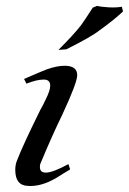

<svg xmlns="http://www.w3.org/2000/svg" viewBox="-20 -631 439 654"><path d="M243 -375C243 -396 229 -407 200 -407C183 -407 163 -403 140 -395C124 -389 98 -378 62 -362L70 -346C93 -355 112 -360 129 -360C144 -360 151 -353 151 -339C151 -328 146 -313 136 -293C130 -280 124 -268 117 -256C76 -173 50 -116 39 -87C34 -76 32 -64 32 -53C32 -18 45 0 72 2C103 5 136 -4 172 -25C185 -33 200 -43 219 -54L213 -72C178 -53 152 -43 136 -43C123 -43 116 -49 116 -62C116 -65 116 -68 117 -72C144 -137 169 -193 192 -240C226 -313 243 -358 243 -375ZM395 -608C383 -606 368 -605 350 -606C331 -607 318 -609 311 -611L296 -605C277 -575 263 -555 256 -545C239 -523 213 -495 179 -461C197 -462 206 -463 206 -463C262 -491 299 -512 318 -527C353 -552 380 -574 399 -592Z"/></svg>

Font: GFS Pyrsos
Style: Regular
Weight: 400
Designer: George Matthiopoulos
Foundry: George Matthiopoulos
Version: Version 1.0